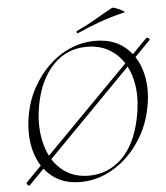

<svg xmlns="http://www.w3.org/2000/svg" viewBox="-55 -832 773 893"><g transform="rotate(-5 331.5 -385.5)"><path d="M48 7Q46 9 42 6.5Q38 4 35.5 -0.5Q33 -5 35 -7L648 -629Q650 -631 654 -629Q658 -627 661.5 -623.5Q665 -620 662 -618ZM285 12Q204 12 150.5 -32Q97 -76 76.5 -150Q56 -224 71 -313Q83 -384 115 -443Q147 -502 192.5 -545.5Q238 -589 293.5 -612.5Q349 -636 409 -636Q494 -636 547.5 -591.5Q601 -547 621.5 -473.5Q642 -400 626 -313Q613 -241 580.5 -181.5Q548 -122 501.5 -78.5Q455 -35 399.5 -11.5Q344 12 285 12ZM327 -14Q416 -14 481 -76.5Q546 -139 571 -260Q587 -335 580 -399Q573 -463 545.5 -511Q518 -559 473 -585.5Q428 -612 368 -612Q274 -612 210.5 -545.5Q147 -479 125 -366Q111 -295 118 -231.5Q125 -168 151 -119Q177 -70 221.5 -42Q266 -14 327 -14ZM334 -679Q330 -677 327.5 -682.5Q325 -688 329 -689Q379 -712 419.5 -736Q460 -760 501 -782Q504 -784 514.5 -780.5Q525 -777 536.5 -771.5Q548 -766 554.5 -761.5Q561 -757 556 -756Q489 -740 437 -721Q385 -702 334 -679Z"/></g></svg>

Font: Cormorant Light Light
Style: Italic
Weight: 300
Italic angle: -10°
Version: Version 4.000